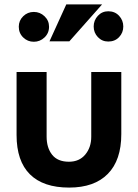

<svg xmlns="http://www.w3.org/2000/svg" viewBox="-20 -838 623 869"><path d="M393 -512V-219Q393 -171 366 -138.5Q339 -106 292 -106Q241 -106 216 -137.5Q191 -169 191 -220V-512H55V-227Q55 -109 115.5 -49Q176 11 293 11Q407 11 468 -51Q529 -113 529 -231V-512ZM65 -717Q65 -688 85 -668.5Q105 -649 133 -649Q161 -649 181.5 -668.5Q202 -688 202 -717Q202 -745 181.5 -764.5Q161 -784 133 -784Q105 -784 85 -764.5Q65 -745 65 -717ZM204 -651H294L442 -818H280ZM470 -650Q500 -650 519 -670Q538 -690 538 -718Q538 -746 519 -766.5Q500 -787 470 -787Q442 -787 423 -766.5Q404 -746 404 -718Q404 -690 423 -670Q442 -650 470 -650Z"/></svg>

Font: Geom SemiBold
Style: Bold
Weight: 600
Version: Version 1.102